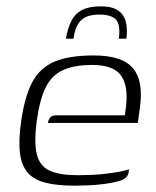

<svg xmlns="http://www.w3.org/2000/svg" viewBox="-20 -579 492 606"><path d="M216 7Q161 7 124.5 -2Q88 -11 68 -33.5Q48 -56 43 -96Q38 -136 47 -198Q58 -274 81.5 -319Q105 -364 151 -384Q197 -404 276 -404Q365 -404 399 -364.5Q433 -325 422 -243L415 -191H131Q133 -201 138.5 -208Q144 -215 158 -215H374L378 -245Q385 -310 361 -342Q337 -374 271 -374Q216 -374 180.5 -358.5Q145 -343 125.5 -305.5Q106 -268 96 -198Q87 -128 96.5 -91Q106 -54 137.5 -40Q169 -26 226 -26Q246 -26 269.5 -27Q293 -28 317 -31Q341 -34 359.5 -37.5Q378 -41 387 -45L386 -35Q385 -27 378.5 -19.5Q372 -12 353 -7Q328 0 293 3.5Q258 7 216 7ZM298 -559Q332 -559 351 -547Q370 -535 376.5 -512.5Q383 -490 379 -457H355Q361 -501 346 -517Q331 -533 294 -533Q253 -533 235 -514Q217 -495 212 -457H188Q194 -491 205.5 -513.5Q217 -536 239 -547.5Q261 -559 298 -559Z"/></svg>

Font: Genos Light
Style: Italic
Weight: 300
Italic angle: -8°
Designer: Robert E. Leuschke
Foundry: Robert E. Leuschke
Version: Version 1.010